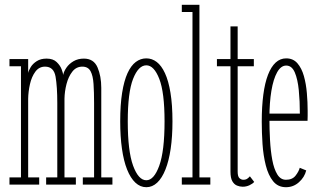

<svg xmlns="http://www.w3.org/2000/svg" viewBox="-20 -770 1333 801"><path d="M19.5 0V-30H67.5V-493.5H19.5V-523.5H97.5V-465.5Q99.5 -476 108.2 -490.2Q117 -504.5 133.5 -515Q150 -525.5 174.5 -525.5Q201.5 -525.5 216.5 -511Q231.5 -496.5 237.5 -480Q243.5 -463.5 243.5 -457.5Q246.5 -472.5 257.5 -488.2Q268.5 -504 287 -514.8Q305.5 -525.5 330 -525.5Q371 -525.5 386.8 -489Q402.5 -452.5 402.5 -403.5V-30H449V0H325.5V-30H372.5V-340Q372.5 -385.5 370.2 -419.8Q368 -454 357.8 -473Q347.5 -492 323.5 -492Q298 -492 281.8 -471.2Q265.5 -450.5 257.5 -419.5Q249.5 -388.5 249 -358V-30H296.5V0H172.5V-30H219V-340Q219 -408.5 211.8 -450.2Q204.5 -492 168 -492Q143 -492 127.5 -471Q112 -450 105 -419Q98 -388 97.5 -358V-30H143.5V0Z M590.5 11Q565 11 544.8 -8Q524.5 -27 510.2 -62.8Q496 -98.5 488.8 -149.2Q481.5 -200 481.5 -263.5Q481.5 -333 489.5 -383Q497.5 -433 512 -464.8Q526.5 -496.5 546.5 -511.5Q566.5 -526.5 590.5 -526.5Q614 -526.5 633.8 -511.5Q653.5 -496.5 668.2 -464.8Q683 -433 691.2 -383Q699.5 -333 699.5 -263.5Q699.5 -200 692 -149.2Q684.5 -98.5 670.2 -62.8Q656 -27 635.8 -8Q615.5 11 590.5 11ZM590.5 -18Q622.5 -18 644.5 -79Q666.5 -140 666.5 -263.5Q666.5 -384.5 644.5 -441Q622.5 -497.5 590.5 -497.5Q557.5 -497.5 535.2 -441Q513 -384.5 513 -263.5Q513 -140 535.2 -79Q557.5 -18 590.5 -18Z M738.5 0V-30H783V-720H738.5V-750H812V-30H857.5V0Z M992.5 9Q980.5 9 968.8 4.2Q957 -0.5 949.2 -14Q941.5 -27.5 941.5 -54.5V-493.5H885V-523.5H941.5Q941.5 -543.5 941.5 -568Q941.5 -592.5 941.5 -616.8Q941.5 -641 941.5 -660H971.5V-523.5H1039V-493.5H971.5V-54.5Q971.5 -33 979.2 -26.5Q987 -20 995 -20Q1005.5 -20 1012 -24.8Q1018.5 -29.5 1022.5 -34.5L1040.5 -11Q1034 -3.5 1020.8 2.8Q1007.5 9 992.5 9Z M1173 11Q1139.5 11 1119.2 -14.2Q1099 -39.5 1088.8 -80.2Q1078.5 -121 1075.2 -169Q1072 -217 1072 -262.5Q1072 -325.5 1078.5 -374.8Q1085 -424 1098 -457.8Q1111 -491.5 1130 -509Q1149 -526.5 1174 -526.5Q1203 -526.5 1220.8 -506Q1238.5 -485.5 1247.8 -452.8Q1257 -420 1260.2 -381.8Q1263.5 -343.5 1263.5 -308Q1263.5 -297 1263.5 -286.5Q1263.5 -276 1263 -266H1097.5V-296H1231Q1231 -348 1226.5 -393.8Q1222 -439.5 1209.8 -468Q1197.5 -496.5 1174 -496.5Q1152 -496.5 1136.2 -468.5Q1120.5 -440.5 1112.2 -391.2Q1104 -342 1104 -278Q1104 -231.5 1106.5 -185.8Q1109 -140 1116 -102.5Q1123 -65 1136.8 -42.5Q1150.5 -20 1173 -20Q1199.5 -20 1213 -37.2Q1226.5 -54.5 1230.5 -70L1257.5 -59Q1250.5 -30.5 1227.2 -9.8Q1204 11 1173 11Z"/></svg>

Font: Imbue Thin 10pt Thin
Style: Regular
Weight: 250
Version: Version 1.102